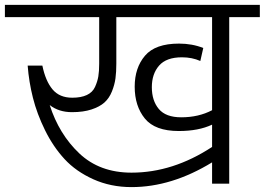

<svg xmlns="http://www.w3.org/2000/svg" viewBox="-30 -750 1081 784"><path d="M-10 -680H375V-490Q375 -459 371.5 -438Q368 -417 358 -395Q348 -373 324.5 -362Q301 -351 265 -351Q213 -351 184.5 -385Q156 -419 143 -482H83Q88 -416 104.5 -350.5Q121 -285 154 -218Q187 -151 233.5 -100.5Q280 -50 351 -18Q422 14 507 14Q671 14 836 -87V0H906V-680H1031V-730H-10ZM700 -215Q781 -215 836 -241V-150Q676 -45 507 -45Q377 -45 294 -123.5Q211 -202 173 -321Q210 -292 264 -292Q310 -292 343.5 -303Q377 -314 396.5 -331.5Q416 -349 427 -376.5Q438 -404 441.5 -430Q445 -456 445 -490V-680H836V-300Q781 -271 710 -271Q647 -271 618.5 -305Q590 -339 590 -394Q590 -448 619.5 -482Q649 -516 713 -516Q754 -516 788 -501L800 -554Q755 -572 701 -572Q604 -572 562 -522.5Q520 -473 520 -396Q520 -317 561.5 -266Q603 -215 700 -215Z"/></svg>

Font: Glegoo
Style: Regular
Weight: 400
Version: Version 2.0.1; ttfautohint (v0.9) -r 48 -G 60